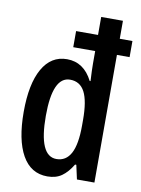

<svg xmlns="http://www.w3.org/2000/svg" viewBox="-86 -819 652 888"><g transform="rotate(10 239.5 -375.0)"><path d="M198.7 9.8Q120.6 9.8 80.1 -62.3Q39.6 -134.3 39.6 -265.6Q39.6 -397 80.1 -468.5Q120.6 -540 195.3 -540Q274.4 -540 315.4 -459H319.3Q317.9 -484.9 317.1 -505.9Q316.4 -526.9 316.4 -542V-599.6H213.4V-675.3H316.4V-759.8H418.5V-675.3H478V-599.6H418.5V0H336.4L321.8 -66.4H315.9Q293 -28.3 265.9 -9.3Q238.8 9.8 198.7 9.8ZM226.1 -76.7Q271 -76.7 293.7 -118.9Q316.4 -161.1 316.4 -249.5V-276.4Q316.4 -365.2 294.4 -407.2Q272.5 -449.2 225.6 -449.2Q143.6 -449.2 143.6 -265.1Q143.6 -76.7 226.1 -76.7Z"/></g></svg>

Font: Open Sans Condensed SemiBold
Style: Regular
Weight: 600
Width: 3
Designer: Monotype Design Team
Foundry: Monotype Imaging Inc.
Version: Version 3.000; ttfautohint (v1.8.4)